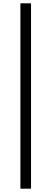

<svg xmlns="http://www.w3.org/2000/svg" viewBox="-20 -858 310 1157"><path d="M103 279H167V-838H103Z"/></svg>

Font: Noto Sans CJK HK
Style: Regular
Weight: 400
Designer: Ryoko NISHIZUKA 西塚涼子 (kana, bopomofo & ideographs); Paul D. Hunt (Latin, Greek & Cyrillic); Sandoll Communications 산돌커뮤니
Foundry: Adobe
Version: Version 2.004;hotconv 1.0.118;makeotfexe 2.5.65603